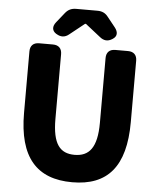

<svg xmlns="http://www.w3.org/2000/svg" viewBox="-62 -968 888 1075"><g transform="rotate(5 381.5 -430.5)"><path d="M384 54C582 54 682 -59 682 -310V-655C682 -687 664 -705 632 -705H560C528 -705 510 -687 510 -655V-291C510 -150 465 -100 384 -100C302 -100 260 -150 260 -291V-655C260 -687 242 -705 210 -705H132C100 -705 82 -687 82 -655V-310C82 -59 185 54 384 54ZM217 -831C196 -805 199 -781 223 -766L225 -765C249 -750 273 -751 295 -769L379 -836H384L469 -769C491 -751 514 -749 538 -764L541 -766C565 -781 567 -805 546 -831L502 -886C486 -907 467 -915 441 -915H322C296 -915 277 -906 261 -886Z"/></g></svg>

Font: コーポレート・ロゴ（ラウンド）ver3 Bold
Style: Regular
Weight: 700
Designer: [KANA_main] LOGOTYPE.JP [Source Han Sans] Ryoko NISHIZUKA 西塚涼子 (kana, bopomofo & ideographs); Paul D. Hunt (Latin, Greek
Version: Version 12.001;FEAKit 1.0